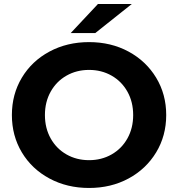

<svg xmlns="http://www.w3.org/2000/svg" viewBox="-20 -921 884 953"><path d="M39 -350Q39 -453 88.5 -535.5Q138 -618 225.5 -665Q313 -712 422 -712Q531 -712 618 -665Q705 -618 755 -535.5Q805 -453 805 -350Q805 -247 755 -164.5Q705 -82 618 -35Q531 12 422 12Q313 12 225.5 -35Q138 -82 88.5 -164.5Q39 -247 39 -350ZM641 -350Q641 -415 612.5 -466Q584 -517 534 -545.5Q484 -574 422 -574Q360 -574 310 -545.5Q260 -517 231.5 -466Q203 -415 203 -350Q203 -285 231.5 -234Q260 -183 310 -154.5Q360 -126 422 -126Q484 -126 534 -154.5Q584 -183 612.5 -234Q641 -285 641 -350ZM466 -901H634L453 -757H331Z"/></svg>

Font: Montserrat Alternates
Style: Bold
Weight: 700
Designer: Julieta Ulanovsky
Foundry: Julieta Ulanovsky
Version: Version 7.200